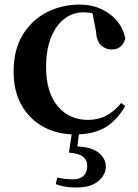

<svg xmlns="http://www.w3.org/2000/svg" viewBox="-20 -572 605 840"><path d="M308.1 16.2Q233.1 16.2 172.2 -16Q111.3 -48.3 75.4 -109.8Q39.6 -171.4 39.6 -259.7Q39.6 -354.7 79.5 -419.9Q119.4 -485 185.1 -518.5Q250.9 -551.9 329 -551.9Q380.5 -551.9 422.8 -532.5Q465.2 -513.2 492.8 -479.5Q520.4 -445.8 528 -402.4Q514.4 -355.6 469.4 -355.6Q441.9 -355.6 422.1 -373.6Q402.4 -391.6 399.6 -436.8L381.8 -530.1L449.7 -486.3Q420.8 -503.2 396.1 -510.6Q371.4 -518 344.6 -518Q298.2 -518 261.2 -489.4Q224.1 -460.7 202.9 -407.1Q181.7 -353.5 181.7 -277.6Q181.7 -168.4 232 -108Q282.4 -47.5 365.2 -47.5Q409.5 -47.5 445.8 -66.7Q482.2 -85.9 509.9 -121.4L527.8 -108.4Q492.1 -45.4 440.3 -14.6Q388.5 16.2 308.1 16.2ZM281.7 95.8 296.4 -3.9H327.8L316.8 81.7L300.9 68.1Q374.6 68.4 408.8 94.3Q443 120.2 443 156Q443 193 410 220.7Q377 248.3 314.5 248.3Q283.3 248.3 261.8 244.1Q240.3 239.9 224.1 233.4L230.5 204.8Q248 208.6 265.3 210.6Q282.6 212.6 297.8 212.6Q329.8 212.6 345.7 197.3Q361.6 182 361.6 154.6Q361.6 128.3 342.6 113.4Q323.6 98.5 281.7 95.8Z"/></svg>

Font: Noto Serif TC
Style: Regular
Weight: 200
Designer: Ryoko NISHIZUKA 西塚涼子 (kana & ideographs); Frank Grießhammer (Latin, Greek & Cyrillic); Wenlong ZHANG 张文龙 (bopomofo); San
Foundry: Adobe
Version: Version 2.001;hotconv 1.1.0;makeotfexe 2.6.0